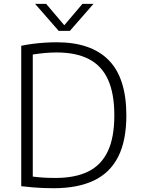

<svg xmlns="http://www.w3.org/2000/svg" viewBox="-20 -965 728 990"><path d="M257 5.5Q230 5.5 203.8 4.5Q177.5 3.5 149.8 1.2Q122 -1 89.5 -5V-729Q118 -735 149 -739Q180 -743 211.2 -745Q242.5 -747 272 -747Q450 -747 540.8 -654.5Q631.5 -562 631.5 -370Q631.5 -240 589.5 -157Q547.5 -74 464 -34.2Q380.5 5.5 257 5.5ZM266.5 -47.5Q367.5 -47.5 434.8 -80.5Q502 -113.5 535.8 -184.8Q569.5 -256 569.5 -370Q569.5 -483 536.8 -554.8Q504 -626.5 438 -660.5Q372 -694.5 272 -694.5Q243 -694.5 212.2 -691.8Q181.5 -689 149 -684V-54.5Q176.5 -51 204.2 -49.2Q232 -47.5 266.5 -47.5ZM282.5 -806 161 -945H218L319 -826H304L405 -945H462L340.5 -806Z"/></svg>

Font: Encode Sans SC Light
Style: Regular
Weight: 300
Version: Version 3.002